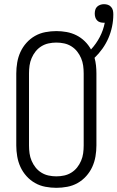

<svg xmlns="http://www.w3.org/2000/svg" viewBox="-20 -892 563 920"><path d="M250 8Q224 8 197.5 3Q171 -2 148 -15Q125 -28 107 -48Q89 -68 78 -92Q67 -116 62.5 -142.5Q58 -169 58 -195V-540Q58 -566 62.5 -592.5Q67 -619 78 -643Q89 -667 107 -687Q125 -707 148 -720Q171 -733 197.5 -738Q224 -743 250 -743Q275 -743 299.5 -738.5Q324 -734 346 -723Q368 -712 386 -694.5Q404 -677 416 -655Q441 -682 458 -714.5Q475 -747 482 -783H477Q468 -783 459.5 -785.5Q451 -788 445 -794.5Q439 -801 436.5 -809.5Q434 -818 434 -827Q434 -836 436.5 -845Q439 -854 445.5 -860Q452 -866 460.5 -869Q469 -872 478 -872Q488 -872 497 -869Q506 -866 512.5 -858.5Q519 -851 521 -842Q523 -833 523 -823Q523 -794 517 -765Q511 -736 499.5 -709.5Q488 -683 471 -659Q454 -635 433 -615Q438 -597 440 -578Q442 -559 442 -540V-195Q442 -169 437.5 -142.5Q433 -116 422 -92Q411 -68 393 -48Q375 -28 352 -15Q329 -2 302.5 3Q276 8 250 8ZM250 -47Q269 -47 287.5 -51Q306 -55 322 -65Q338 -75 349.5 -89.5Q361 -104 368.5 -121.5Q376 -139 378.5 -157.5Q381 -176 381 -195V-540Q381 -559 378.5 -577.5Q376 -596 368.5 -613.5Q361 -631 349.5 -645.5Q338 -660 322 -670Q306 -680 287.5 -684Q269 -688 250 -688Q231 -688 212.5 -684Q194 -680 178 -670Q162 -660 150.5 -645.5Q139 -631 131.5 -613.5Q124 -596 121.5 -577.5Q119 -559 119 -540V-195Q119 -176 121.5 -157.5Q124 -139 131.5 -121.5Q139 -104 150.5 -89.5Q162 -75 178 -65Q194 -55 212.5 -51Q231 -47 250 -47Z"/></svg>

Font: Iosevka Custom Light
Style: Regular
Weight: 300
Monospace: yes
Designer: Belleve Invis
Foundry: Belleve Invis
Version: Version 27.3.5